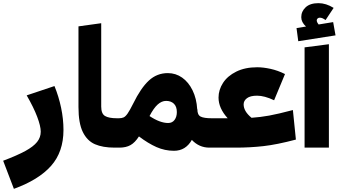

<svg xmlns="http://www.w3.org/2000/svg" viewBox="-60 -935 2148 1216"><path d="M-40 83Q50 49 101 21Q152 -7 175 -36Q198 -65 198 -101Q198 -136 175.5 -195.5Q153 -255 109 -331L285 -390Q312 -324 327 -252.5Q342 -181 342 -112Q342 27 263.5 115.5Q185 204 28 261Z M437 -768 581 -788V-260Q581 -215 605 -200.5Q629 -186 681 -186L686 -82L666 0Q591 0 541.5 -21.5Q492 -43 464.5 -99Q437 -155 437 -257Z M1286 -82 1266 0Q1201 0 1155 -49Q1116 20 1042 20Q984 20 931 -3.5Q878 -27 820 -71Q795 -32 766.5 -16Q738 0 696 0H666L646 -78L681 -186H693Q711 -186 723 -191.5Q735 -197 748.5 -216.5Q762 -236 783 -278Q832 -378 883 -425Q934 -472 1003 -472Q1053 -472 1093.5 -443.5Q1134 -415 1159.5 -363Q1185 -311 1189 -243H1190Q1190 -207 1211 -196.5Q1232 -186 1281 -186ZM1060 -225Q1060 -260 1041.5 -278Q1023 -296 992 -296Q964 -296 938.5 -273Q913 -250 887 -200Q953 -156 1005 -156Q1031 -156 1045.5 -175.5Q1060 -195 1060 -225Z M1814 -51Q1693 -19 1608 -9.5Q1523 0 1433 0H1266L1246 -78L1281 -186H1382Q1324 -250 1324 -317Q1324 -366 1352.5 -410Q1381 -454 1436.5 -481.5Q1492 -509 1569 -509Q1607 -509 1653 -499Q1699 -489 1745 -466L1676 -300Q1615 -329 1568 -329Q1525 -329 1504 -313Q1483 -297 1483 -274Q1483 -230 1533 -189Q1590 -193 1645 -203Q1700 -213 1795 -238Z M1869 0V-635L2023 -655V0ZM2065 -711 1829 -674 1818 -757 1878 -767Q1848 -794 1848 -826Q1848 -863 1876 -889Q1904 -915 1957 -915Q2005 -915 2053 -885L2002 -808Q1989 -817 1981 -820Q1973 -823 1965 -823Q1957 -823 1951.5 -818Q1946 -813 1946 -806Q1946 -795 1958 -780L2050 -795Z"/></svg>

Font: FiraGO Heavy
Style: Regular
Weight: 900
Designer: bBox Type
Foundry: bBox Type GmbH
Version: Version 1.001